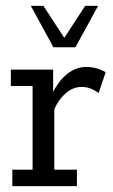

<svg xmlns="http://www.w3.org/2000/svg" viewBox="-20 -634 386 654"><path d="M22 0V-56H91V-341H17V-397H161V-294L151 -300Q173 -351 204.5 -378.5Q236 -406 274 -406Q309 -406 340 -388L316 -317Q301 -328 287 -333Q273 -338 259 -338Q229 -338 204.5 -317Q180 -296 165 -262V-56H242V0ZM162 -473 85 -614H128L199 -505L270 -614H314L237 -473Z"/></svg>

Font: Rokkitt SemiBold
Style: Regular
Weight: 400
Version: Version 3.103